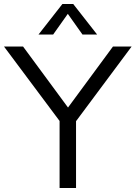

<svg xmlns="http://www.w3.org/2000/svg" viewBox="-38 -937 676 957"><path d="M618 -705 341 -333V0H259V-334L-18 -705H77L301 -401L525 -705ZM227 -765H154L273 -917H327L446 -765H373L300 -868Z"/></svg>

Font: wassup Sans
Style: Regular
Weight: 400
Version: Version 2.001